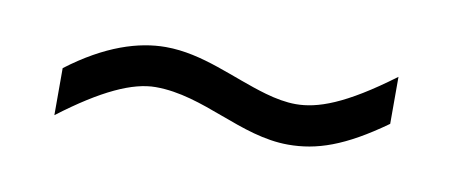

<svg xmlns="http://www.w3.org/2000/svg" viewBox="-34 -489 900 382"><g transform="rotate(10 416.5 -298.0)"><path d="M747 -300V-395C652 -324 598 -306 555 -306C535 -306 514 -310 493 -316C423 -336 356 -373 281 -373C227 -373 161 -353 86 -296V-201C169 -264 229 -291 275 -291C373 -291 457 -224 554 -224C611 -224 666 -242 747 -300Z"/></g></svg>

Font: Veleka
Style: Bold Italic
Weight: 700
Italic angle: -12°
Designer: Stefan Peev, Context Ltd, 2016; SIL International, 1997-2014.
Foundry: Stefan Peev, Context Ltd, 2016
Version: Version 5.000